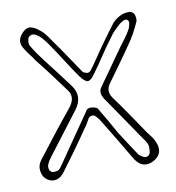

<svg xmlns="http://www.w3.org/2000/svg" viewBox="-60 -388 515 562"><g transform="rotate(-10 198.0 -107.0)"><path d="M210 -44Q206 -49 199 -48.5Q192 -48 188 -42Q184 -35 180 -28Q176 -21 171 -15Q152 13 131.5 41.5Q111 70 90 98Q78 115 64 118Q50 121 37 112Q25 104 22 86.5Q19 69 30 54Q57 19 83.5 -15Q110 -49 138 -83Q160 -111 142 -134Q123 -160 103.5 -186Q84 -212 64 -237Q57 -248 49 -258Q41 -268 35 -279Q20 -304 46 -327Q57 -337 69 -333.5Q81 -330 90 -322Q100 -315 107.5 -305.5Q115 -296 122 -285Q141 -259 158.5 -232.5Q176 -206 194 -180Q196 -177 205 -174.5Q214 -172 220 -182Q225 -188 236.5 -205Q248 -222 262 -242Q276 -262 289 -279.5Q302 -297 309 -306Q323 -320 340 -326Q347 -328 356 -328.5Q365 -329 369 -324Q374 -321 375.5 -311.5Q377 -302 375 -297Q368 -281 359 -264.5Q350 -248 339 -233Q322 -208 303.5 -182.5Q285 -157 267 -132Q252 -111 268 -89Q288 -62 307 -34Q326 -6 345 22Q351 31 357.5 39Q364 47 369 57Q387 95 353 114Q320 131 298 98Q279 66 260 34Q241 2 221 -30Q219 -34 216 -37Q213 -40 210 -44ZM220 -65Q232 -45 243.5 -25Q255 -5 266 15Q277 32 289 50.5Q301 69 313 87Q317 91 324.5 95.5Q332 100 339 97Q346 94 347 85.5Q348 77 348 70Q347 63 343.5 56.5Q340 50 335 44Q313 11 289 -23.5Q265 -58 242 -92Q236 -102 235.5 -110.5Q235 -119 242 -128Q261 -154 279 -180Q297 -206 315 -231Q324 -243 333 -255Q342 -267 349 -280Q351 -285 353 -293.5Q355 -302 350 -306Q345 -310 338 -306.5Q331 -303 326 -299Q317 -291 308.5 -282.5Q300 -274 293 -263Q276 -241 260 -216.5Q244 -192 227 -169Q214 -150 205 -150Q196 -150 182 -169Q164 -195 146.5 -222.5Q129 -250 111 -276Q107 -282 98 -293Q89 -304 78 -310Q67 -316 57 -307Q54 -303 53.5 -296Q53 -289 54 -284Q62 -270 71 -257Q80 -244 90 -231Q107 -209 124 -187Q141 -165 157 -143Q181 -109 154 -73Q108 -13 61 49Q57 54 53 60.5Q49 67 47 74Q46 78 47.5 84Q49 90 53 92Q56 95 62 94.5Q68 94 72 93Q77 91 80 87Q83 83 86 79Q110 44 134.5 8.5Q159 -27 184 -63Q189 -74 203 -72Q217 -70 220 -65Z"/></g></svg>

Font: Shizuru
Style: Regular
Weight: 400
Version: Version 1.000